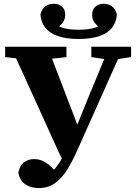

<svg xmlns="http://www.w3.org/2000/svg" viewBox="-20 -900 704 997"><path d="M75.1 -3.2Q83.2 -42.4 106.1 -58.2Q129 -74 157.4 -74Q189.8 -74 218 -55.6Q246.3 -37.1 275.5 -1.1L222.7 45.8L219.3 20.7Q247.5 -2.1 269 -29Q290.6 -55.8 307.6 -87.8Q324.7 -119.8 340.6 -157.2H343L435.2 -385.5L548 -657.3H621.4L381.8 -120.4Q355.7 -61.8 327.9 -17.4Q300 27 264.8 51.7Q229.5 76.5 181 76.5Q140.4 76.5 111.8 57.3Q83.2 38.1 75.1 -3.2ZM6.8 -603.5V-657.3H325V-603.5L191.2 -588.5H147.2ZM454.2 -603.5V-657.3H660.7V-603.5L571.3 -590.2H544ZM313.7 -46.9 36.2 -657.3H226.3L394.1 -220.3ZM388.5 -697.6Q323.5 -697.6 280 -712.9Q236.4 -728.1 214.2 -757.2Q191.9 -786.2 190.2 -825.7Q198 -854.4 215.8 -867.4Q233.7 -880.4 258.7 -880.4Q285.7 -880.4 302.2 -865.4Q318.7 -850.5 318.7 -823.2Q318.7 -795.7 299.7 -775Q280.7 -754.2 250.2 -742.2L228.7 -799.5Q260.2 -772.4 295.3 -759Q330.5 -745.5 388.5 -745.5Q446.5 -745.5 481.6 -759Q516.7 -772.4 548.3 -799.5L526.8 -742.2Q496.2 -754.2 477.3 -775Q458.3 -795.7 458.3 -823.2Q458.3 -850.5 475.2 -865.4Q492 -880.4 518.3 -880.4Q543.6 -880.4 561.3 -867.4Q579 -854.4 586.8 -825.7Q585.1 -786.2 562.8 -757.2Q540.6 -728.1 497.2 -712.9Q453.7 -697.6 388.5 -697.6Z"/></svg>

Font: Source Serif 4 Variable
Style: Regular
Weight: 400
Designer: Frank Grießhammer
Foundry: Adobe
Version: Version 4.005;hotconv 1.1.0;makeotfexe 2.6.0